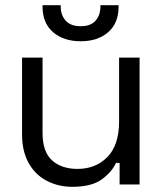

<svg xmlns="http://www.w3.org/2000/svg" viewBox="-20 -711 628 740"><path d="M65 -193V-489H144V-199Q144 -126 180.5 -93Q217 -60 279 -60Q349 -60 394 -106Q439 -152 439 -243V-489H518V0H441V-83H427Q411 -48 372 -19.5Q333 9 258 9Q205 9 160.5 -14Q116 -37 90.5 -82.5Q65 -128 65 -193ZM144 -685V-691H214V-686Q214 -653 233 -631.5Q252 -610 291 -610Q330 -610 348.5 -631.5Q367 -653 367 -686V-691H437V-685Q437 -622 397 -587Q357 -552 291 -552Q225 -552 184.5 -587Q144 -622 144 -685Z"/></svg>

Font: Space Grotesk Frontify
Style: Regular
Weight: 400
Designer: Florian Karsten
Version: Version 2.000